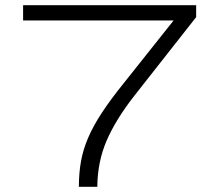

<svg xmlns="http://www.w3.org/2000/svg" viewBox="-20 -720 851 740"><path d="M284 0Q284 -52 292 -97.5Q300 -143 319.5 -188.5Q339 -234 372 -284.5Q405 -335 455 -397L649 -641H69V-700H736V-654L497 -350Q426 -259 391 -178Q356 -97 355 0Z"/></svg>

Font: Georama Extended Light
Style: Regular
Weight: 300
Width: 7
Designer: Jean-Baptiste Levee
Foundry: Production Type
Version: Version 1.000